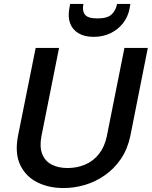

<svg xmlns="http://www.w3.org/2000/svg" viewBox="-20 -942 766 969"><path d="M160 -700H278L189 -254Q179 -201 193 -165Q207 -129 240.5 -111.5Q274 -94 321 -94Q369 -94 410 -111.5Q451 -129 479.5 -165Q508 -201 519 -254L608 -700H726L638 -257Q624 -190 590.5 -140.5Q557 -91 510 -58Q463 -25 409.5 -9Q356 7 300 7Q226 7 168 -22Q110 -51 82 -109.5Q54 -168 71 -257ZM634 -899Q626 -857 601 -825Q576 -793 538 -774.5Q500 -756 453 -756Q406 -756 375.5 -774.5Q345 -793 333.5 -825.5Q322 -858 330 -900L334 -922H401Q394 -888 408.5 -868.5Q423 -849 472 -849Q521 -849 542.5 -868.5Q564 -888 571 -922H638Z"/></svg>

Font: Albert Sans SemiBold
Style: Italic
Weight: 600
Italic angle: -11.25°
Designer: Andreas Rasmussen
Foundry: a.Foundry
Version: Version 1.025